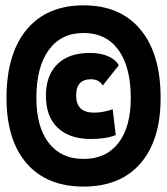

<svg xmlns="http://www.w3.org/2000/svg" viewBox="-20 -706 626 719"><path d="M293 -7.3Q155.3 -7.3 79.8 -94.2Q4.4 -181.2 4.4 -339.4Q4.4 -504.4 79.8 -595.2Q155.3 -686 293 -686Q430.7 -686 506.1 -595.2Q581.5 -504.4 581.5 -339.4Q581.5 -181.2 506.1 -94.2Q430.7 -7.3 293 -7.3ZM293 -110.8Q377.4 -110.8 423.6 -170.7Q469.7 -230.5 469.7 -339.4Q469.7 -455.1 423.6 -518.8Q377.4 -582.5 293 -582.5Q209 -582.5 162.6 -518.8Q116.2 -455.1 116.2 -339.4Q116.2 -230.5 162.6 -170.7Q209 -110.8 293 -110.8ZM320.3 -185.5Q240.2 -185.5 196 -227.5Q151.9 -269.5 151.9 -347.7Q151.9 -423.3 194.8 -465.6Q237.8 -507.8 316.4 -507.8Q356 -507.8 384.5 -495.6Q413.1 -483.4 424.8 -461.4L364.7 -385.7Q351.1 -409.2 320.8 -409.2Q265.1 -409.2 265.1 -348.6Q265.1 -284.2 332 -284.2Q350.1 -284.2 367.7 -287.6Q385.3 -291 401.9 -296.9L413.6 -200.2Q391.1 -191.4 367.2 -188.5Q343.3 -185.5 320.3 -185.5Z"/></svg>

Font: Cascadia Code NF
Style: Bold
Weight: 700
Monospace: yes
Designer: Aaron Bell
Foundry: Saja Typeworks
Version: Version 2404.023; ttfautohint (v1.8.4)